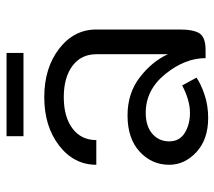

<svg xmlns="http://www.w3.org/2000/svg" viewBox="-56 -622 686 615"><g transform="rotate(-90 287.5 -315.0)"><path d="M158.3 -637.5H425V-583.3H158.3ZM408.3 0Q408.3 -65.8 357.5 -128.8Q306.7 -191.7 233.3 -191.7Q190 -191.7 165.8 -170.4Q141.7 -149.2 141.7 -116.7Q141.7 -83.3 168.8 -66.7Q195.8 -50 233.3 -50Q273.3 -50 320.8 -75L345.8 -29.2Q327.5 -15.8 292.5 -3.8Q257.5 8.3 216.7 8.3Q148.3 8.3 107.5 -29.2Q66.7 -66.7 66.7 -116.7Q66.7 -172.5 108.8 -211.2Q150.8 -250 225 -250Q295.8 -250 346.7 -210.8Q397.5 -171.7 420.8 -120.8V-350Q420.8 -398.3 383.8 -426.2Q346.7 -454.2 283.3 -454.2Q220 -454.2 182.9 -426.2Q145.8 -398.3 145.8 -350H66.7Q66.7 -421.7 128.3 -469.2Q190 -516.7 283.3 -516.7Q376.7 -516.7 438.3 -469.2Q500 -421.7 500 -350V-83.3Q500 -38.3 487.5 -19.2Q475 0 433.3 0Z"/></g></svg>

Font: BoonBaan
Style: Regular
Weight: 400
Designer: Sungsit Sawaiwan
Foundry: FontUni
Version: Version 2.0